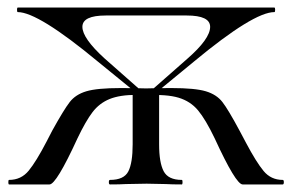

<svg xmlns="http://www.w3.org/2000/svg" viewBox="-20 -488 772 508"><path d="M27 -456Q25 -456 25 -462Q25 -468 27 -468H706Q708 -468 708 -462Q708 -456 706 -456Q651 -456 493 -325L386 -237L375 -244L475 -332Q536 -385 536 -417Q536 -447 474 -447H260Q198 -447 198 -417Q198 -387 256 -334L358 -244L347 -237L239 -325Q81 -456 27 -456ZM4 -12Q36 -12 56 -36.5Q76 -61 103 -113L118 -142Q149 -198 164.5 -218Q180 -238 208.5 -246.5Q237 -255 299 -255Q342 -255 369 -254L368 -236Q358 -237 341 -237Q297 -237 270 -226Q243 -215 225 -191.5Q207 -168 185 -122Q129 0 111 0H4Q2 0 2 -6Q2 -12 4 -12ZM271 -12Q308 -12 319.5 -34.5Q331 -57 331 -106V-244H401V-106Q401 -58 413 -35Q425 -12 461 -12Q463 -12 463 -6Q463 0 461 0Q434 0 419 -1L368 -2L313 -1Q298 0 271 0Q268 0 268 -6Q268 -12 271 -12ZM548 -122Q524 -172 504 -196Q484 -220 452.5 -229.5Q421 -239 365 -236L364 -254Q391 -255 434 -255Q496 -255 524.5 -246.5Q553 -238 568.5 -218Q584 -198 614 -142L631 -110Q658 -59 677.5 -35.5Q697 -12 728 -12Q731 -12 731 -6Q731 0 728 0H622Q604 0 548 -122Z"/></svg>

Font: Cormorant Unicase Medium
Style: Regular
Weight: 500
Designer: Christian Thalmann (Catharsis Fonts)
Foundry: Catharsis Fonts
Version: Version 4.000